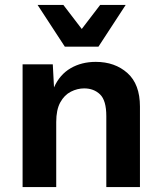

<svg xmlns="http://www.w3.org/2000/svg" viewBox="-20 -762 659 782"><path d="M72 0V-500H195L200 -406Q223 -458 267.5 -484Q312 -510 370 -510Q448 -510 499 -464.5Q550 -419 550 -328V0H413V-289Q413 -353 387.5 -377.5Q362 -402 323 -402Q295 -402 268.5 -388.5Q242 -375 225.5 -345Q209 -315 209 -265V0ZM492 -742 381 -572H244L133 -742H238L313 -644L388 -742Z"/></svg>

Font: Work Sans SemiBold
Style: Regular
Weight: 600
Designer: Wei Huang
Foundry: Wei Huang
Version: Version 2.010; ttfautohint (v1.8.3)